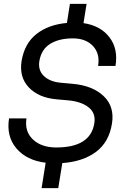

<svg xmlns="http://www.w3.org/2000/svg" viewBox="-20 -847 692 996"><path d="M282.2 128.9H195.8L216.8 -2.9Q118.7 -14.6 65.4 -76.9Q12.2 -139.2 26.9 -232.9H117.2Q106.9 -165 150.9 -123.5Q194.8 -82 272 -82Q449.2 -82 469.2 -207Q478 -259.3 440.4 -289.6Q402.8 -319.8 335.9 -326.2L271 -332Q179.2 -340.8 129.2 -393.8Q79.1 -446.8 91.8 -529.8Q106.9 -621.1 168.7 -670.2Q230.5 -719.2 327.1 -728L342.8 -827.1H429.2L413.1 -727.1Q501.5 -713.9 547.6 -653.8Q593.8 -593.8 579.1 -504.9H488.8Q499.5 -568.4 462.4 -608.2Q425.3 -647.9 357.9 -647.9Q286.1 -647.9 240.2 -619.4Q194.3 -590.8 184.1 -529.8Q176.8 -482.4 207.5 -452.9Q238.3 -423.3 293 -418L357.9 -412.1Q460.4 -402.8 517.6 -348.6Q574.7 -294.4 561 -207Q545.9 -109.9 478.3 -59.3Q410.6 -8.8 303.2 -1Z"/></svg>

Font: Sora Italic
Style: Regular
Weight: 400
Designer: Jonathan Barnbrook, Julián Moncada
Foundry: Barnbrook Fonts
Version: Version 2.000